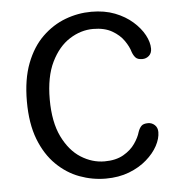

<svg xmlns="http://www.w3.org/2000/svg" viewBox="-48 -671 688 728"><g transform="rotate(-5 296.0 -307.5)"><path d="M326 10Q275 10 226.5 -8Q178 -26 138.8 -64.5Q99.5 -103 76.2 -163Q53 -223 53 -307.5Q53 -391.5 76.2 -452Q99.5 -512.5 138.8 -550.5Q178 -588.5 226.5 -606.8Q275 -625 326 -625Q376 -625 415.2 -609.8Q454.5 -594.5 482.2 -570Q510 -545.5 524.8 -518Q539.5 -490.5 539.5 -466Q539.5 -449 528.8 -439.2Q518 -429.5 503.5 -429.5Q485.5 -429.5 477.8 -437.8Q470 -446 465 -460Q459.5 -480 443.5 -503.2Q427.5 -526.5 398.8 -543Q370 -559.5 327 -559.5Q280 -559.5 237.2 -532.2Q194.5 -505 167.2 -449.2Q140 -393.5 140 -307.5Q140 -221.5 167.2 -165.5Q194.5 -109.5 237.2 -82.5Q280 -55.5 327 -55.5Q370 -55.5 398.8 -72Q427.5 -88.5 443.5 -111.8Q459.5 -135 465 -155Q470 -169.5 477.8 -177.5Q485.5 -185.5 503.5 -185.5Q518 -185.5 528.8 -175.5Q539.5 -165.5 539.5 -148.5Q539.5 -124 524.8 -96.5Q510 -69 482.2 -44.8Q454.5 -20.5 415 -5.2Q375.5 10 326 10Z"/></g></svg>

Font: Sono
Style: Regular
Weight: 400
Designer: Tyler Finck
Foundry: Tyler Finck
Version: Version 2.112